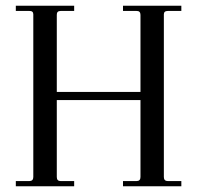

<svg xmlns="http://www.w3.org/2000/svg" viewBox="-20 -650 688 670"><path d="M470.2 -32.2V-300.8H178.2V-32.2Q178.2 -18.1 191.9 -18.1H238.8V0H35.2V-18.1H82Q96.2 -18.1 96.2 -32.2V-600.1Q96.2 -612.3 82 -611.8H35.2V-629.9H238.8V-611.8H191.9Q177.7 -611.8 178.2 -598.1V-329.1H470.2V-598.1Q470.2 -612.3 456.1 -611.8H409.2V-629.9H612.8V-611.8H565.9Q551.8 -611.8 551.8 -600.1V-32.2Q551.8 -18.1 565.9 -18.1H612.8V0H409.2V-18.1H456.1Q470.2 -18.1 470.2 -32.2Z"/></svg>

Font: Arapey-Regular
Style: Regular
Weight: 400
Designer: Eduardo Rodriguez Tunni
Foundry: Eduardo Rodriguez Tunni
Version: Version 1.002